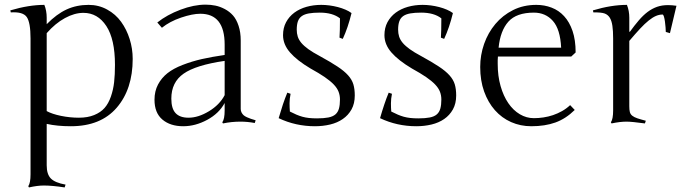

<svg xmlns="http://www.w3.org/2000/svg" viewBox="-20 -529 2982 835"><path d="M183.1 189.9Q183.1 229 201.2 247.3Q219.2 265.6 265.1 273.9L261.2 286.1Q207 277.8 170.9 277.8Q143.1 277.8 106 286.1L103 280.8Q112.8 266.6 112.8 229V-361.8Q112.8 -431.2 96.4 -454.8Q80.1 -478.5 26.9 -475.1L24.9 -483.9Q105.5 -507.8 172.9 -507.8Q183.1 -482.4 183.1 -452.1V-423.8Q226.1 -467.8 269.5 -487.8Q313 -507.8 365.2 -507.8Q409.2 -507.8 446 -487.5Q482.9 -467.3 506.8 -434.1Q530.8 -400.9 543.9 -359.1Q557.1 -317.4 557.1 -272.9Q557.1 -141.1 487.5 -60.5Q418 20 288.1 20Q229 20 183.1 9.8ZM183.1 -384.8V-45.9Q206.1 -33.2 245.1 -25.1Q284.2 -17.1 323.2 -17.1Q361.3 -17.1 389.4 -28.6Q417.5 -40 434.6 -59.3Q451.7 -78.6 462.2 -108.9Q472.7 -139.2 476.3 -171.6Q480 -204.1 480 -247.1Q480 -358.4 442.4 -415.8Q404.8 -473.1 342.8 -473.1Q304.2 -473.1 262.5 -450.4Q220.7 -427.7 183.1 -384.8Z M1026.9 -55.2Q1026.9 -46.9 1030.5 -39.8Q1034.2 -32.7 1039.3 -28.1Q1044.4 -23.4 1054.2 -19Q1064 -14.6 1071.3 -12.2Q1078.6 -9.8 1091.8 -5.9L1087.9 5.9Q1056.6 0 1025.9 0Q987.3 0 949.7 7.8L946.8 2.9Q957 -11.2 957 -48.8V-81.1Q932.6 -35.6 881.1 -7.8Q829.6 20 776.9 20Q720.7 20 686.3 -9Q651.9 -38.1 651.9 -95.2Q651.9 -132.3 667.2 -161.4Q682.6 -190.4 708.3 -210.7Q733.9 -231 774.2 -246.6Q814.5 -262.2 857.2 -272Q899.9 -281.7 957 -290V-335Q957 -469.2 851.1 -469.2Q816.9 -469.2 767.3 -452.4Q717.8 -435.5 684.1 -408.2L664.1 -431.2Q706.5 -464.8 764.9 -486.8Q823.2 -508.8 874 -508.8Q896.5 -508.8 916.7 -504.6Q937 -500.5 957.8 -489.5Q978.5 -478.5 993.4 -461.7Q1008.3 -444.8 1017.6 -416.7Q1026.9 -388.7 1026.9 -353ZM799.8 -17.1Q842.3 -17.1 888.7 -45.2Q935.1 -73.2 957 -115.2V-264.2Q832 -246.1 778.6 -208.7Q725.1 -171.4 725.1 -100.1Q725.1 -56.6 743.7 -36.9Q762.2 -17.1 799.8 -17.1Z M1522.9 -113.8Q1522.9 -78.6 1508.8 -53.2Q1494.6 -27.8 1470.9 -11.5Q1447.3 4.9 1415.8 12.5Q1384.3 20 1349.6 20Q1265.6 20 1191.9 -15.1Q1201.2 -47.4 1210.4 -75Q1219.7 -102.5 1229.5 -126L1243.7 -121.1Q1239.3 -99.6 1239.3 -79.8Q1239.3 -60.1 1240.7 -43.9Q1255.9 -36.1 1269 -30.5Q1282.2 -24.9 1295.4 -21.2Q1308.6 -17.6 1323.7 -15.9Q1338.9 -14.2 1358.9 -14.2Q1388.7 -14.2 1408.2 -18.1Q1427.7 -22 1438.7 -31.5Q1449.7 -41 1454.1 -56.9Q1458.5 -72.8 1458.5 -96.2Q1458.5 -114.3 1452.4 -130.1Q1446.3 -146 1431.4 -161.6Q1416.5 -177.2 1391.8 -194.1Q1367.2 -210.9 1330.6 -231Q1271.5 -266.1 1241.2 -301Q1210.9 -335.9 1210.9 -376Q1210.9 -407.7 1224.1 -432.4Q1237.3 -457 1260 -473.9Q1282.7 -490.7 1313 -499.3Q1343.3 -507.8 1377 -507.8Q1394 -507.8 1412.8 -505.4Q1431.6 -502.9 1449.2 -498.3Q1466.8 -493.7 1482.2 -487.1Q1497.6 -480.5 1508.8 -472.2Q1493.2 -408.2 1470.7 -359.9L1456.5 -365.2Q1457.5 -379.4 1458 -400.1Q1458.5 -420.9 1458.5 -449.2Q1426.8 -474.1 1370.6 -474.1Q1342.8 -474.1 1323.5 -470.7Q1304.2 -467.3 1292.5 -459Q1280.8 -450.7 1275.6 -436.3Q1270.5 -421.9 1270.5 -399.9Q1270.5 -383.8 1274.9 -369.9Q1279.3 -356 1290.5 -342.5Q1301.8 -329.1 1321 -315.2Q1340.3 -301.3 1370.6 -285.2Q1418 -259.3 1447.5 -239.7Q1477.1 -220.2 1493.9 -201.4Q1510.7 -182.6 1516.8 -162.1Q1522.9 -141.6 1522.9 -113.8Z M1963.9 -113.8Q1963.9 -78.6 1949.7 -53.2Q1935.5 -27.8 1911.9 -11.5Q1888.2 4.9 1856.7 12.5Q1825.2 20 1790.5 20Q1706.5 20 1632.8 -15.1Q1642.1 -47.4 1651.4 -75Q1660.6 -102.5 1670.4 -126L1684.6 -121.1Q1680.2 -99.6 1680.2 -79.8Q1680.2 -60.1 1681.6 -43.9Q1696.8 -36.1 1710 -30.5Q1723.1 -24.9 1736.3 -21.2Q1749.5 -17.6 1764.6 -15.9Q1779.8 -14.2 1799.8 -14.2Q1829.6 -14.2 1849.1 -18.1Q1868.7 -22 1879.6 -31.5Q1890.6 -41 1895 -56.9Q1899.4 -72.8 1899.4 -96.2Q1899.4 -114.3 1893.3 -130.1Q1887.2 -146 1872.3 -161.6Q1857.4 -177.2 1832.8 -194.1Q1808.1 -210.9 1771.5 -231Q1712.4 -266.1 1682.1 -301Q1651.9 -335.9 1651.9 -376Q1651.9 -407.7 1665 -432.4Q1678.2 -457 1700.9 -473.9Q1723.6 -490.7 1753.9 -499.3Q1784.2 -507.8 1817.9 -507.8Q1835 -507.8 1853.8 -505.4Q1872.6 -502.9 1890.1 -498.3Q1907.7 -493.7 1923.1 -487.1Q1938.5 -480.5 1949.7 -472.2Q1934.1 -408.2 1911.6 -359.9L1897.5 -365.2Q1898.4 -379.4 1898.9 -400.1Q1899.4 -420.9 1899.4 -449.2Q1867.7 -474.1 1811.5 -474.1Q1783.7 -474.1 1764.4 -470.7Q1745.1 -467.3 1733.4 -459Q1721.7 -450.7 1716.6 -436.3Q1711.4 -421.9 1711.4 -399.9Q1711.4 -383.8 1715.8 -369.9Q1720.2 -356 1731.4 -342.5Q1742.7 -329.1 1762 -315.2Q1781.2 -301.3 1811.5 -285.2Q1858.9 -259.3 1888.4 -239.7Q1918 -220.2 1934.8 -201.4Q1951.7 -182.6 1957.8 -162.1Q1963.9 -141.6 1963.9 -113.8Z M2068.4 -237.8Q2068.4 -289.6 2085.4 -338.1Q2102.5 -386.7 2134.3 -424.6Q2166 -462.4 2211.2 -485.1Q2256.3 -507.8 2312.5 -507.8Q2347.7 -507.8 2378.9 -495.8Q2410.2 -483.9 2433.3 -458.7Q2456.5 -433.6 2470 -394.3Q2483.4 -355 2483.4 -300.8L2464.4 -283.2H2145.5Q2144.5 -274.9 2144.5 -267.1Q2144.5 -259.3 2144.5 -251.5Q2144.5 -198.2 2157 -154.8Q2169.4 -111.3 2190.7 -80.3Q2211.9 -49.3 2240.7 -32.2Q2269.5 -15.1 2301.8 -15.1Q2322.3 -15.1 2343.5 -18.3Q2364.7 -21.5 2385 -28.3Q2405.3 -35.2 2424.3 -45.9Q2443.4 -56.6 2459.5 -71.8L2479.5 -50.8Q2440.9 -12.7 2395.5 3.7Q2350.1 20 2290.5 20Q2243.7 20 2202.9 2Q2162.1 -16.1 2132.3 -49.8Q2102.5 -83.5 2085.4 -131.1Q2068.4 -178.7 2068.4 -237.8ZM2301.8 -474.1Q2226.1 -474.1 2190.9 -434.8Q2155.8 -395.5 2148.4 -321.8H2420.4Q2416.5 -401.9 2384.5 -438Q2352.5 -474.1 2301.8 -474.1Z M2646.5 -361.8Q2646.5 -394.5 2643.3 -416.5Q2640.1 -438.5 2632.1 -451.7Q2624 -464.8 2609.9 -470.2Q2595.7 -475.6 2560.5 -475.1L2558.6 -483.9Q2638.2 -507.8 2706.5 -507.8Q2716.8 -481.9 2716.8 -452.1V-392.1L2718.8 -390.1Q2739.3 -418.5 2758.1 -440.4Q2776.9 -462.4 2796.4 -477.1Q2815.9 -491.7 2837.4 -499.3Q2858.9 -506.8 2885.3 -506.8Q2901.9 -506.8 2921.9 -503.9L2893.6 -384.8L2875.5 -390.1Q2875.5 -397.5 2874.5 -410.2Q2873.5 -422.9 2871.8 -435.3Q2870.1 -447.8 2867.4 -456.8Q2864.7 -465.8 2861.3 -465.8Q2847.2 -465.8 2832.8 -459.7Q2818.4 -453.6 2801.3 -439.9Q2784.2 -426.3 2763.7 -404.3Q2743.2 -382.3 2716.8 -351.1V-66.9Q2716.8 -51.3 2719.2 -41.7Q2721.7 -32.2 2729.5 -25.9Q2737.3 -19.5 2751.5 -14.6Q2765.6 -9.8 2788.6 -3.9L2784.7 7.8Q2756.3 3.9 2736.6 2Q2716.8 0 2704.6 0Q2676.8 0 2639.6 7.8L2636.7 2.9Q2646.5 -11.2 2646.5 -48.8Z"/></svg>

Font: Junge
Style: Regular
Weight: 400
Designer: Alexei Vanyashin
Foundry: Cyreal (www.cyreal.org)
Version: Version 1.002